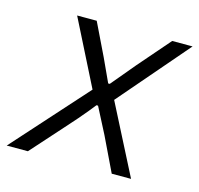

<svg xmlns="http://www.w3.org/2000/svg" viewBox="-106 -621 736 710"><g transform="rotate(15 262.5 -266.0)"><path d="M231 -282 105 -532H180L240 -408L281 -319H287L364 -411L469 -532H547L318 -266L454 0H380L317 -131L266 -230H260Q244 -209 208 -167L177 -132L59 0H-22Z"/></g></svg>

Font: Nebula Sans Book
Style: Regular
Weight: 400
Italic angle: -9°
Designer: Paul D. Hunt for Adobe (as Source Sans)
Foundry: Nebula Entertainment & Broadcasting LLC
Version: Version 1.010